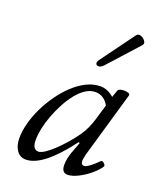

<svg xmlns="http://www.w3.org/2000/svg" viewBox="-132 -770 712 864"><g transform="rotate(20 224.0 -338.0)"><path d="M96 13Q68 13 52 -9.5Q36 -32 36 -69Q36 -102 46 -140Q56 -178 74.5 -216.5Q93 -255 118 -290Q143 -325 172.5 -352.5Q202 -380 234.5 -396Q267 -412 300 -412Q335 -412 365 -385L377 -419Q379 -425 388.5 -428Q398 -431 409.5 -430.5Q421 -430 428.5 -426.5Q436 -423 434 -417L342 -99Q340 -89 338.5 -82Q337 -75 337 -70Q337 -50 353 -50Q361 -50 377.5 -62Q394 -74 416 -96Q420 -100 426 -96.5Q432 -93 436 -87.5Q440 -82 437 -77Q421 -54 395.5 -33.5Q370 -13 343 0Q316 13 296 13Q281 13 274 3.5Q267 -6 267 -25Q267 -39 270 -54Q273 -69 278 -84L299 -140L293 -142Q177 13 96 13ZM137 -40Q148 -40 166 -51.5Q184 -63 205.5 -83Q227 -103 249 -128Q271 -153 290 -180Q304 -200 313.5 -221Q323 -242 330 -265L352 -339Q329 -380 288 -380Q264 -380 241.5 -365.5Q219 -351 199 -326Q179 -301 162.5 -270Q146 -239 133.5 -206Q121 -173 114.5 -142Q108 -111 108 -86Q108 -40 137 -40ZM283 -506Q271 -494 261 -493.5Q251 -493 247.5 -500.5Q244 -508 253 -521L371 -682Q377 -690 386.5 -689Q396 -688 404.5 -681.5Q413 -675 416.5 -666.5Q420 -658 413 -650Z"/></g></svg>

Font: Junicode VF
Style: Italic
Weight: 400
Italic angle: -11°
Designer: Peter S. Baker
Version: Version 2.209